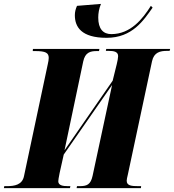

<svg xmlns="http://www.w3.org/2000/svg" viewBox="-54 -965 893 985"><path d="M493 -771C625 -771 683 -861 729 -926L720 -935C678 -868 616 -790 517 -790C475 -790 450 -817 450 -875C450 -897 454 -921 464 -945L341 -935C334 -919 330 -904 330 -887C330 -827 363 -771 493 -771ZM-34 0H305L307 -10H295C268 -10 245 -14 245 -35C245 -41 247 -53 252 -78L273 -172L521 -529L421 -63C411 -17 391 -10 354 -10H341L339 0H669L670 -10H657C621 -10 596 -12 596 -38C596 -45 598 -53 602 -70L726 -651C736 -697 768 -704 803 -704H816L819 -714H491L489 -704H503C530 -704 552 -700 552 -677C552 -670 549 -651 545 -636L524 -551L277 -194L373 -650C383 -696 409 -703 442 -703H454L456 -714H115L114 -703H127C180 -703 196 -694 196 -668C196 -659 194 -648 191 -635L69 -61C60 -17 21 -10 -19 -10H-32Z"/></svg>

Font: Noto Serif Display Condensed Black
Style: Italic
Weight: 900
Width: 3
Italic angle: -12°
Designer: Monotype Design Team
Foundry: Monotype Imaging Inc.
Version: Version 2.009